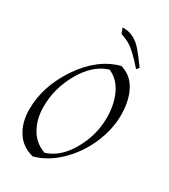

<svg xmlns="http://www.w3.org/2000/svg" viewBox="-230 -1072 1047 1186"><g transform="rotate(30 293.5 -479.0)"><path d="M201 5Q120 -16 79 -81Q38 -146 38 -237Q38 -403 143.5 -558.5Q249 -714 397 -753Q473 -731 510 -660Q547 -589 547 -487.5Q547 -386 502 -281.5Q457 -177 376.5 -98.5Q296 -20 201 5ZM479 -429Q479 -523 446 -595Q413 -667 345 -697Q243 -666 174.5 -546.5Q106 -427 106 -297Q106 -210 142.5 -144Q179 -78 253 -51Q350 -80 414.5 -192.5Q479 -305 479 -429ZM292 -963Q369 -963 428 -893Q455 -862 500 -799L485 -781Q410 -868 362 -897Q345 -907 323 -915.5Q301 -924 299 -924L284 -963Q288 -963 292 -963Z"/></g></svg>

Font: Felipa
Style: Regular
Weight: 400
Designer: Javier Alcaraz
Foundry: Fontstage
Version: Version 1.001